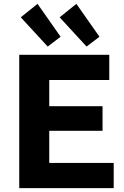

<svg xmlns="http://www.w3.org/2000/svg" viewBox="-20 -978 646 998"><path d="M80 0V-693H548V-562H236V-426H513V-298H236V-131H571V0ZM430 -736 290 -888 377 -958 497 -787ZM228 -736 88 -888 175 -958 295 -787Z"/></svg>

Font: Ubuntu Sans ExtraBold
Style: Regular
Weight: 800
Designer: Dalton Maag Ltd
Foundry: Dalton Maag Ltd
Version: Version 1.006; ttfautohint (v1.8.4.7-5d5b)